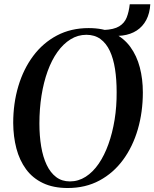

<svg xmlns="http://www.w3.org/2000/svg" viewBox="-20 -886 737 916"><path d="M303 11Q234 11 184.5 -12.8Q135 -36.5 104 -79Q73 -121.5 58.2 -177.8Q43.5 -234 43 -299Q43 -393 67.5 -475Q92 -557 138.5 -619.2Q185 -681.5 251.8 -716.8Q318.5 -752 403 -752Q472.5 -752 521.8 -728.2Q571 -704.5 601.8 -662.2Q632.5 -620 647 -564.5Q661.5 -509 661.5 -445.5Q661.5 -351.5 637.5 -269Q613.5 -186.5 567.2 -123.5Q521 -60.5 454.5 -24.8Q388 11 303 11ZM313.5 -20.5Q354 -20.5 388.8 -42.8Q423.5 -65 450.8 -104.8Q478 -144.5 497.2 -198Q516.5 -251.5 526.8 -315Q537 -378.5 536.5 -447Q536.5 -506.5 528.8 -556.5Q521 -606.5 504 -643Q487 -679.5 459.2 -699.8Q431.5 -720 392 -720Q351.5 -720 316.8 -698.5Q282 -677 254.2 -638.2Q226.5 -599.5 207.2 -546.2Q188 -493 178 -429.8Q168 -366.5 168 -296.5Q168 -237.5 176.5 -187Q185 -136.5 202.8 -99.2Q220.5 -62 248 -41.2Q275.5 -20.5 313.5 -20.5ZM599 -865.5H697Q694.5 -822.5 677.8 -790.8Q661 -759 632 -740.2Q603 -721.5 564.2 -716.5Q525.5 -711.5 478.5 -721L475.5 -743Q523.5 -745 548.8 -760.5Q574 -776 584.5 -802.8Q595 -829.5 599 -865.5Z"/></svg>

Font: Merriweather 120pt Medium
Style: Italic
Weight: 500
Italic angle: -7.8°
Version: Version 2.101